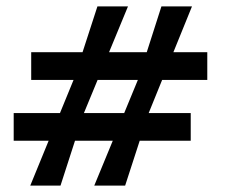

<svg xmlns="http://www.w3.org/2000/svg" viewBox="-20 -583 730 603"><path d="M75 0 211 -332 286 -563H382L244 -229L170 0ZM23 -141V-228H579V-141ZM276 0 413 -332 487 -563H583L447 -228L373 0ZM78 -332V-419H631V-332Z"/></svg>

Font: Darker Grotesque
Style: Bold
Weight: 700
Designer: Gabriel Lam
Foundry: TypeRant
Version: Version 1.000;gftools[0.9.28]